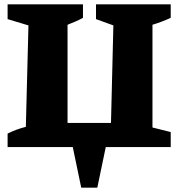

<svg xmlns="http://www.w3.org/2000/svg" viewBox="-20 -677 824 884"><path d="M15 0V-62Q55 -82 99 -93L111 -560L15 -589V-657H362V-595Q346 -586 327.5 -578Q309 -570 291 -563V-111H491L502 -560L422 -589V-657H766V-595Q728 -577 682 -563V-90L766 -69V0H467L428 187H354L315 0Z"/></svg>

Font: Piazzolla SC ExtraBold
Style: Regular
Weight: 800
Designer: Juan Pablo del Peral
Foundry: Huerta Tipografica
Version: Version 1.330